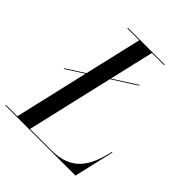

<svg xmlns="http://www.w3.org/2000/svg" viewBox="-249 -883 1017 1017"><g transform="rotate(45 259.0 -375.0)"><path d="M37 -360V-355L137 -419L41 -4.5H-45V0H481L533 -225H528.5C499.5 -98 452 -4.5 295 -4.5H136L248.5 -490L382 -575V-580L250 -496L308 -745.5H399V-750H124V-745.5H213L138.5 -425Z"/></g></svg>

Font: Bodoni* 36pt
Style: Italic
Weight: 400
Italic angle: -13°
Version: Version 2.3